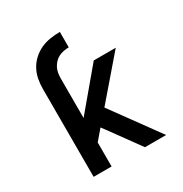

<svg xmlns="http://www.w3.org/2000/svg" viewBox="-171 -863 942 991"><g transform="rotate(-30 300.0 -367.5)"><path d="M102 0V-524Q102 -553 107.5 -582Q113 -611 127 -636.5Q141 -662 163 -682Q185 -702 211.5 -714Q238 -726 267 -730.5Q296 -735 325 -735V-643Q310 -643 294 -640Q278 -637 264 -630Q250 -623 239 -611Q228 -599 221 -585Q214 -571 211.5 -555.5Q209 -540 209 -524V-289L403 -520H534L329 -282L534 0H408L278 -179L260 -203L209 -143V0Z"/></g></svg>

Font: Iosevka Custom SmBdEx
Style: Regular
Weight: 600
Width: 7
Monospace: yes
Designer: Belleve Invis
Foundry: Belleve Invis
Version: Version 11.2.4; ttfautohint (v1.8.4)